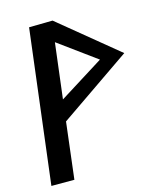

<svg xmlns="http://www.w3.org/2000/svg" viewBox="-121 -906 806 984"><g transform="rotate(-15 282.5 -413.5)"><path d="M236 -712 436 -566 200 -418ZM128 -820 28 -5H150L186 -305L565 -566L253 -822Z"/></g></svg>

Font: Ny Stormning
Style: FinKur
Weight: 300
Designer: Robert Jablonski, Mew Too
Foundry: Cannot Into Space Fonts
Version: Version 0.90